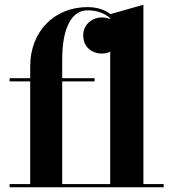

<svg xmlns="http://www.w3.org/2000/svg" viewBox="-20 -790 734 810"><path d="M20.5 -13.5V0H670.5V-13.5H585V-770L446 -730.5C422.5 -748.5 390 -760 349.5 -760C207 -760 107.5 -655 107.5 -511.5V-460H20.5V-446.5H107.5V-13.5ZM379 -446.5V-460H242.5V-540C242.5 -667 279.5 -746.5 349.5 -746.5C390 -746.5 423 -733 445 -713V-709.5C433.5 -714 421.5 -716.5 409 -716.5C371.5 -716.5 331 -688.5 331 -641C331 -588.5 371.5 -564 409 -564C422 -564 434 -566.5 445 -572V-13.5H242.5V-446.5Z"/></svg>

Font: Bodoni* 16pt
Style: Bold
Weight: 700
Version: Version 2.3